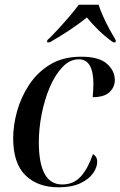

<svg xmlns="http://www.w3.org/2000/svg" viewBox="-20 -786 512 816"><path d="M229 10Q140 10 88 -41Q36 -92 36 -199Q36 -253 52.5 -313Q69 -373 104 -426Q139 -479 193.5 -512Q248 -545 325 -545Q401 -545 434.5 -515Q468 -485 468 -446Q468 -416 445.5 -394.5Q423 -373 374 -373Q375 -385 376 -400Q377 -415 377 -432Q376 -534 315 -534Q277 -534 245.5 -501Q214 -468 191.5 -415Q169 -362 157 -300.5Q145 -239 145 -182Q145 -2 244 -2Q293 -2 323.5 -36Q354 -70 375 -131Q383 -127 388 -119Q393 -111 393 -98Q393 -74 375 -49Q357 -24 321 -7Q285 10 229 10ZM181 -615Q202 -635 226.5 -661.5Q251 -688 274.5 -715.5Q298 -743 315 -766H399Q406 -744 418.5 -716Q431 -688 446 -660.5Q461 -633 472 -615L471 -606H461Q426 -631 398 -658.5Q370 -686 349 -712Q318 -686 275 -657.5Q232 -629 191 -606H180Z"/></svg>

Font: Noto Serif Display SemiCondensed Medium
Style: Italic
Weight: 500
Width: 4
Italic angle: -12°
Designer: Monotype Design Team
Foundry: Monotype Imaging Inc.
Version: Version 2.009